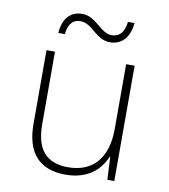

<svg xmlns="http://www.w3.org/2000/svg" viewBox="-82 -790 764 869"><g transform="rotate(10 300.0 -355.0)"><path d="M134 -616H164C170 -671 196 -686 224 -686C280 -686 305 -615 371 -615C424 -615 460 -652 466 -720H436C429 -663 402 -648 373 -648C321 -648 291 -720 227 -720C173 -720 139 -684 134 -616ZM277 10C379 10 435 -43 460 -104H463L468 0H500V-530H461V-233C461 -93 392 -25 282 -25C184 -25 134 -79 134 -197V-530H95V-191C95 -59 156 10 277 10Z"/></g></svg>

Font: Noto Sans Mono ExtraLight
Style: Regular
Weight: 200
Designer: Monotype Design Team
Foundry: Monotype Imaging Inc.
Version: Version 2.014